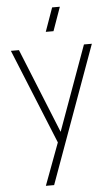

<svg xmlns="http://www.w3.org/2000/svg" viewBox="-65 -807 635 1089"><g transform="rotate(-5 253.0 -262.5)"><path d="M270.5 -630H226.5L274.5 -765H318.5ZM151 240 256 -42 257 42 20 -540H66L278 -16H246L436 -540H481L198 240Z"/></g></svg>

Font: Manrope
Style: Regular
Weight: 400
Designer: Mikhail Sharanda
Foundry: Mikhail Sharanda
Version: Version 4.503